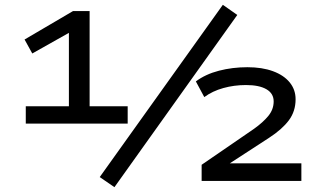

<svg xmlns="http://www.w3.org/2000/svg" viewBox="-20 -751 1341 797"><path d="M87 -238V-310H266V-634L304 -636L114 -529L82 -587L283 -705H352V-310H510V-238ZM455 26 394 -16 905 -731 965 -689ZM817 0V-67L1034 -216Q1072 -243 1094 -270Q1116 -297 1116 -330Q1116 -363 1086 -380.5Q1056 -398 1001 -398Q952 -398 907 -385.5Q862 -373 828 -348L793 -413Q833 -443 889 -457.5Q945 -472 1007 -472Q1068 -472 1113 -455.5Q1158 -439 1182.5 -409Q1207 -379 1207 -339Q1207 -289 1179 -251.5Q1151 -214 1097 -179L934 -73H1231V0Z"/></svg>

Font: Nunito Sans 7pt Expanded Medium
Style: Regular
Weight: 500
Width: 7
Designer: Vernon Adams
Foundry: Vernon Adams
Version: Version 3.101;gftools[0.9.27]